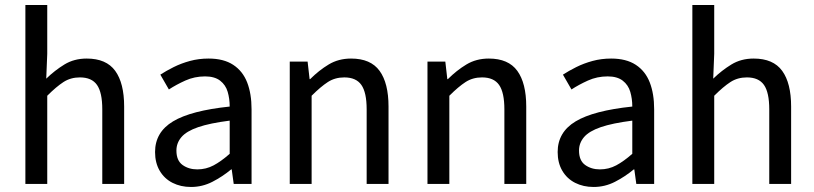

<svg xmlns="http://www.w3.org/2000/svg" viewBox="-20 -732 3240 764"><path d="M81 0V-712H168V-518L164 -419Q198 -452 236.5 -475.5Q275 -499 325 -499Q403 -499 438.5 -450Q474 -401 474 -308V0H387V-297Q387 -364 366 -394Q345 -424 298 -424Q261 -424 232.5 -405.5Q204 -387 168 -351V0Z M740 12Q699 12 666.5 -4.5Q634 -21 615.5 -52.5Q597 -84 597 -127Q597 -206 668.5 -249Q740 -292 894 -308Q894 -339 886 -366.5Q878 -394 856 -411Q834 -428 796 -428Q754 -428 717.5 -411.5Q681 -395 652 -376L618 -435Q641 -450 671 -465Q701 -480 736 -489.5Q771 -499 810 -499Q870 -499 908 -474Q946 -449 963.5 -404Q981 -359 981 -297V0H910L902 -58H900Q865 -29 825 -8.5Q785 12 740 12ZM765 -58Q800 -58 830 -74Q860 -90 894 -120V-252Q815 -242 768.5 -226Q722 -210 702 -186.5Q682 -163 682 -133Q682 -93 706.5 -75.5Q731 -58 765 -58Z M1133 0V-487H1204L1212 -417H1214Q1249 -452 1288 -475.5Q1327 -499 1377 -499Q1455 -499 1490.5 -450Q1526 -401 1526 -308V0H1439V-297Q1439 -364 1418 -394Q1397 -424 1350 -424Q1313 -424 1284.5 -405.5Q1256 -387 1220 -351V0Z M1681 0V-487H1752L1760 -417H1762Q1797 -452 1836 -475.5Q1875 -499 1925 -499Q2003 -499 2038.5 -450Q2074 -401 2074 -308V0H1987V-297Q1987 -364 1966 -394Q1945 -424 1898 -424Q1861 -424 1832.5 -405.5Q1804 -387 1768 -351V0Z M2342 12Q2301 12 2268.5 -4.5Q2236 -21 2217.5 -52.5Q2199 -84 2199 -127Q2199 -206 2270.5 -249Q2342 -292 2496 -308Q2496 -339 2488 -366.5Q2480 -394 2458 -411Q2436 -428 2398 -428Q2356 -428 2319.5 -411.5Q2283 -395 2254 -376L2220 -435Q2243 -450 2273 -465Q2303 -480 2338 -489.5Q2373 -499 2412 -499Q2472 -499 2510 -474Q2548 -449 2565.5 -404Q2583 -359 2583 -297V0H2512L2504 -58H2502Q2467 -29 2427 -8.5Q2387 12 2342 12ZM2367 -58Q2402 -58 2432 -74Q2462 -90 2496 -120V-252Q2417 -242 2370.5 -226Q2324 -210 2304 -186.5Q2284 -163 2284 -133Q2284 -93 2308.5 -75.5Q2333 -58 2367 -58Z M2735 0V-712H2822V-518L2818 -419Q2852 -452 2890.5 -475.5Q2929 -499 2979 -499Q3057 -499 3092.5 -450Q3128 -401 3128 -308V0H3041V-297Q3041 -364 3020 -394Q2999 -424 2952 -424Q2915 -424 2886.5 -405.5Q2858 -387 2822 -351V0Z"/></svg>

Font: Assistant ExtraLight Medium
Style: Regular
Weight: 500
Version: Version 3.000